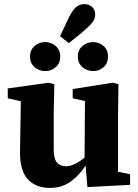

<svg xmlns="http://www.w3.org/2000/svg" viewBox="-20 -905 678 940"><path d="M408 11 399 -94Q367 -45 324.5 -15Q282 15 224 15Q156 15 116.5 -27Q77 -69 78 -163L82 -409L18 -424V-472L217 -500L246 -493L243 -355V-173Q243 -128 258.5 -109.5Q274 -91 303 -91Q325 -91 348.5 -103Q372 -115 394 -133L396 -410L336 -424V-469L531 -500L560 -493L558 -355V-64L617 -52V0ZM201 -557Q171 -557 149 -576.5Q127 -596 127 -628Q127 -660 149 -679.5Q171 -699 201 -699Q231 -699 253 -679.5Q275 -660 275 -628Q275 -596 253 -576.5Q231 -557 201 -557ZM274 -728 309 -802Q330 -849 349 -867Q368 -885 392 -885Q413 -885 429.5 -872Q446 -859 446 -834Q446 -812 430.5 -793Q415 -774 377 -742L317 -694ZM435 -557Q406 -557 383.5 -576.5Q361 -596 361 -628Q361 -660 383.5 -679.5Q406 -699 435 -699Q466 -699 487.5 -679.5Q509 -660 509 -628Q509 -596 487.5 -576.5Q466 -557 435 -557Z"/></svg>

Font: Source Serif 4 SmText
Style: Bold
Weight: 700
Designer: Frank Grießhammer
Foundry: Adobe
Version: Version 4.005;hotconv 1.1.0;makeotfexe 2.6.0